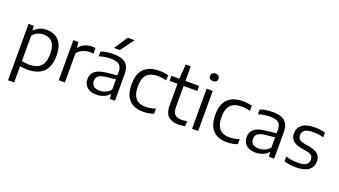

<svg xmlns="http://www.w3.org/2000/svg" viewBox="-76 -1515 4316 2441"><g transform="rotate(20 2082.0 -294.0)"><path d="M81.5 220V-542.5H151.5L157.5 -481H162.5Q190.5 -513 232.5 -532Q274.5 -551 325.5 -551Q389.5 -551 441.5 -524.5Q493.5 -498 524 -438.8Q554.5 -379.5 554.5 -281.5Q554.5 -184.5 522 -119.8Q489.5 -55 425.2 -22.8Q361 9.5 267 9.5Q240 9.5 213.2 6.8Q186.5 4 164 1V220ZM266 -57.5Q369 -57.5 420 -109.5Q471 -161.5 471 -274.5Q471 -353 450 -398Q429 -443 392 -462Q355 -481 307.5 -481Q268 -481 230 -464.8Q192 -448.5 164 -411V-69Q185 -64 212.2 -60.8Q239.5 -57.5 266 -57.5Z M687.5 0V-542.5H756.5L763 -471H768.5Q798 -508 843.5 -528Q889 -548 937.5 -548Q951 -548 962.8 -547Q974.5 -546 986.5 -543.5V-467.5Q974 -470 961 -470.8Q948 -471.5 933.5 -471.5Q906.5 -471.5 876.2 -463.5Q846 -455.5 818 -438.8Q790 -422 770 -396V0Z M1199 9Q1116.5 9 1070.8 -31Q1025 -71 1025 -139.5Q1025 -209.5 1074 -249Q1123 -288.5 1231.5 -299L1390.5 -316L1396 -262.5L1237 -245Q1168 -237.5 1138.2 -213.5Q1108.5 -189.5 1108.5 -146Q1108.5 -102 1135.8 -77.5Q1163 -53 1218.5 -53Q1258.5 -53 1297.2 -69Q1336 -85 1367 -119.5V-356Q1367 -406.5 1350.2 -434.5Q1333.5 -462.5 1300.2 -473.8Q1267 -485 1217.5 -485Q1184.5 -485 1143.2 -479.2Q1102 -473.5 1061 -459.5V-525.5Q1098 -538 1142.8 -544.5Q1187.5 -551 1227.5 -551Q1300.5 -551 1349.5 -532.5Q1398.5 -514 1423.2 -470.5Q1448 -427 1448 -351.5V0H1378.5L1372.5 -61H1367Q1339 -28 1294.2 -9.5Q1249.5 9 1199 9ZM1207 -626.5 1327 -808H1419L1286 -626.5Z M1830.5 9.5Q1748.5 9.5 1691.2 -20.5Q1634 -50.5 1604.2 -112.5Q1574.5 -174.5 1574.5 -271Q1574.5 -367 1606.2 -429Q1638 -491 1699.5 -521Q1761 -551 1850 -551Q1881.5 -551 1913 -547Q1944.5 -543 1972 -535.5V-466.5Q1943 -474 1915 -477.8Q1887 -481.5 1857.5 -481.5Q1791 -481.5 1747 -460.5Q1703 -439.5 1681.2 -393.5Q1659.5 -347.5 1659.5 -272.5Q1659.5 -196 1680.2 -149.2Q1701 -102.5 1741.2 -81Q1781.5 -59.5 1840.5 -59.5Q1869.5 -59.5 1901 -65.2Q1932.5 -71 1972 -83.5V-14.5Q1939 -2.5 1903 3.5Q1867 9.5 1830.5 9.5Z M2308 9.5Q2219 9.5 2170.2 -35.2Q2121.5 -80 2121.5 -175.5V-542.5L2135.5 -740H2204V-190Q2204 -119 2235 -90Q2266 -61 2326 -61Q2342.5 -61 2359.5 -63Q2376.5 -65 2397.5 -70V-1Q2375 4.5 2353 7Q2331 9.5 2308 9.5ZM2014.5 -474.5V-542.5H2389V-474.5Z M2491 0V-542.5H2573.5V0ZM2532.5 -660.5Q2505 -660.5 2490.2 -673.8Q2475.5 -687 2475.5 -710.5Q2475.5 -734.5 2490.2 -748Q2505 -761.5 2532.5 -761.5Q2560.5 -761.5 2575 -748Q2589.5 -734.5 2589.5 -710.5Q2589.5 -687 2575 -673.8Q2560.5 -660.5 2532.5 -660.5Z M2963 9.5Q2881 9.5 2823.8 -20.5Q2766.5 -50.5 2736.8 -112.5Q2707 -174.5 2707 -271Q2707 -367 2738.8 -429Q2770.5 -491 2832 -521Q2893.5 -551 2982.5 -551Q3014 -551 3045.5 -547Q3077 -543 3104.5 -535.5V-466.5Q3075.5 -474 3047.5 -477.8Q3019.5 -481.5 2990 -481.5Q2923.5 -481.5 2879.5 -460.5Q2835.5 -439.5 2813.8 -393.5Q2792 -347.5 2792 -272.5Q2792 -196 2812.8 -149.2Q2833.5 -102.5 2873.8 -81Q2914 -59.5 2973 -59.5Q3002 -59.5 3033.5 -65.2Q3065 -71 3104.5 -83.5V-14.5Q3071.5 -2.5 3035.5 3.5Q2999.5 9.5 2963 9.5Z M3353 9Q3270.5 9 3224.8 -31Q3179 -71 3179 -139.5Q3179 -209.5 3228 -249Q3277 -288.5 3385.5 -299L3544.5 -316L3550 -262.5L3391 -245Q3322 -237.5 3292.2 -213.5Q3262.5 -189.5 3262.5 -146Q3262.5 -102 3289.8 -77.5Q3317 -53 3372.5 -53Q3412.5 -53 3451.2 -69Q3490 -85 3521 -119.5V-356Q3521 -406.5 3504.2 -434.5Q3487.5 -462.5 3454.2 -473.8Q3421 -485 3371.5 -485Q3338.5 -485 3297.2 -479.2Q3256 -473.5 3215 -459.5V-525.5Q3252 -538 3296.8 -544.5Q3341.5 -551 3381.5 -551Q3454.5 -551 3503.5 -532.5Q3552.5 -514 3577.2 -470.5Q3602 -427 3602 -351.5V0H3532.5L3526.5 -61H3521Q3493 -28 3448.2 -9.5Q3403.5 9 3353 9Z M3901 9.5Q3856.5 9.5 3815.8 4Q3775 -1.5 3737.5 -13V-77.5Q3780.5 -65 3820.5 -59.5Q3860.5 -54 3901.5 -54Q3979 -54 4012 -78.2Q4045 -102.5 4045 -145Q4045 -181.5 4025.8 -201Q4006.5 -220.5 3956.5 -230L3873.5 -245Q3794.5 -260 3761 -297Q3727.5 -334 3727.5 -393Q3727.5 -462 3782.5 -506.5Q3837.5 -551 3955.5 -551Q3993 -551 4028 -546.5Q4063 -542 4095 -533V-468.5Q4059.5 -478.5 4026 -482.8Q3992.5 -487 3957 -487Q3900.5 -487 3868 -475Q3835.5 -463 3821.5 -442.2Q3807.5 -421.5 3807.5 -395.5Q3807.5 -364.5 3825.5 -343Q3843.5 -321.5 3893 -311.5L3976 -296.5Q4054 -282 4089.5 -247.2Q4125 -212.5 4125 -150Q4125 -76.5 4069 -33.5Q4013 9.5 3901 9.5Z"/></g></svg>

Font: Encode Sans SemiExpanded
Style: Regular
Weight: 400
Width: 6
Designer: Multiple Designers
Foundry: Impallari Type
Version: Version 3.002